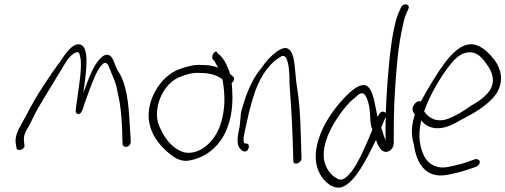

<svg xmlns="http://www.w3.org/2000/svg" viewBox="-20 -760 2280 866"><path d="M51 -112 54 -95C53 -74 96 -84 90 -107L88 -125C86 -149 94 -165 109 -189C118 -206 128 -226 139 -249C157 -285 251 -435 267 -463C283 -491 299 -512 319 -522C336 -530 338 -520 342 -503C352 -456 335 -368 327 -304C324 -276 315 -251 330 -246C346 -241 354 -267 362 -295C368 -313 376 -332 383 -353C400 -399 419 -448 443 -471C462 -488 470 -461 476 -447L488 -417C499 -395 506 -370 512 -336C526 -282 532 -192 532 -128L533 -110C533 -105 535 -102 539 -100C552 -92 569 -104 570 -120L569 -139C568 -151 567 -171 565 -199C560 -296 551 -386 510 -443C500 -462 496 -481 486 -498C475 -516 456 -520 435 -499C401 -467 379 -404 356 -341C366 -417 386 -538 347 -557C327 -568 303 -550 287 -531C276 -519 264 -502 251 -481C234 -460 209 -424 175 -372C122 -291 113 -264 77 -201C59 -170 47 -144 51 -112Z M680 -348C606 -211 685 -112 751 -62C773 -44 804 -27 843 -38C915 -53 979 -107 1007 -189C1030 -249 1030 -314 1027 -361L1025 -385C1035 -393 1040 -406 1032 -414L1017 -427C1016 -435 1013 -442 1010 -448C1001 -474 983 -505 964 -517L959 -524C951 -538 931 -507 939 -494L945 -487C950 -482 956 -466 964 -455C940 -464 917 -467 890 -467C857 -469 828 -462 792 -449C747 -435 704 -393 680 -348ZM689 -226C680 -306 731 -394 797 -415C824 -426 853 -433 881 -431C919 -431 951 -425 983 -403L985 -393C994 -339 999 -269 973 -194C942 -108 869 -57 806 -74C763 -89 728 -126 705 -177C697 -192 691 -208 689 -226Z M1061 -190C1052 -150 1045 -108 1062 -91C1070 -82 1075 -77 1081 -77H1087C1093 -77 1100 -85 1102 -95C1104 -105 1101 -113 1087 -113H1083C1073 -123 1082 -158 1089 -190L1103 -253C1109 -274 1114 -295 1121 -318C1145 -401 1187 -465 1232 -495C1249 -507 1260 -515 1270 -499C1275 -491 1279 -477 1282 -458C1285 -436 1286 -410 1286 -380C1292 -294 1296 -243 1300 -133L1303 -36C1302 -11 1339 -23 1340 -45L1337 -142C1334 -254 1330 -305 1316 -392C1310 -444 1310 -501 1292 -528C1276 -552 1254 -545 1228 -527C1202 -508 1177 -481 1156 -449C1115 -401 1088 -331 1067 -253Z M1418 -135C1395 -65 1402 -11 1425 28C1445 62 1483 97 1525 83C1584 59 1632 -40 1676 -129C1682 -109 1697 -73 1723 -75C1742 -77 1756 -95 1756 -116C1756 -191 1756 -273 1762 -358C1768 -447 1774 -546 1797 -644C1801 -666 1806 -684 1812 -697L1822 -720C1832 -743 1798 -748 1789 -727L1779 -705C1772 -688 1765 -668 1760 -643C1755 -620 1749 -592 1745 -560C1731 -457 1724 -347 1720 -252C1720 -251 1719 -250 1720 -249C1718 -253 1715 -255 1711 -256C1695 -259 1689 -245 1683 -232C1672 -280 1667 -334 1646 -362C1615 -407 1546 -336 1510 -293C1474 -250 1438 -197 1418 -135ZM1440 -56C1438 -108 1463 -165 1489 -208C1515 -250 1549 -296 1583 -321C1598 -337 1615 -347 1626 -332C1637 -318 1646 -285 1648 -259L1651 -213C1652 -201 1654 -186 1660 -176C1632 -108 1599 -31 1567 12C1543 41 1523 62 1497 43C1466 27 1441 -14 1440 -56ZM1699 -183 1720 -234C1719 -196 1718 -160 1719 -126C1716 -134 1713 -142 1710 -151C1708 -162 1704 -174 1699 -183Z M1847 -287C1834 -270 1843 -253 1851 -243L1850 -240C1833 -183 1835 -149 1847 -107C1859 -19 1903 45 1995 29C2022 24 2058 16 2087 6L2128 -8C2133 -10 2137 -14 2140 -18C2152 -34 2137 -45 2123 -42L2081 -27C2055 -18 2026 -12 2001 -7C1949 3 1911 -20 1893 -56C1875 -93 1863 -145 1880 -217C1895 -198 1915 -185 1944 -182C1983 -178 2024 -198 2057 -218C2109 -245 2180 -282 2219 -338C2256 -397 2237 -452 2213 -486C2191 -516 2162 -544 2133 -555C2078 -576 2029 -532 1988 -479C1954 -434 1913 -366 1878 -302C1864 -308 1853 -296 1847 -287ZM1893 -258C1919 -332 1964 -407 2001 -456C2028 -492 2054 -518 2086 -523C2132 -531 2157 -497 2181 -462C2198 -437 2217 -396 2189 -352C2170 -324 2136 -300 2104 -283C2070 -258 2038 -239 2003 -225C1952 -205 1912 -227 1893 -258Z"/></svg>

Font: Stray Cat
Style: SuCnObl
Weight: 400
Version: Version 1.0